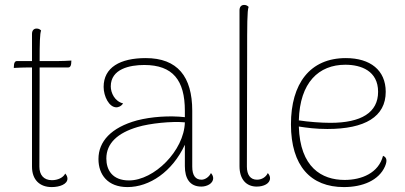

<svg xmlns="http://www.w3.org/2000/svg" viewBox="-20 -748 1646 780"><path d="M218 -500H141C141 -573 142 -612 147 -624C143 -628 138 -632 129 -632C117 -632 110 -624 110 -610V-500H48C42 -500 38 -494 37 -486L36 -472C49 -473 83 -474 96 -474H110V-71C110 -17 142 12 190 12C223 12 254 0 254 -22C254 -28 252 -35 245 -43C237 -26 214 -16 191 -16C157 -16 140 -38 140 -71L141 -428V-474H258C264 -474 268 -480 269 -488L270 -502C260 -501 228 -500 218 -500Z M837 -45C829 -28 812 -18 799 -18C775 -18 761 -34 761 -71V-298C761 -437 701 -512 572 -512C468 -512 401 -474 401 -395C401 -357 423 -312 453 -312C459 -312 472 -315 480 -328C446 -336 430 -371 430 -397C430 -468 507 -484 566 -484C682 -484 731 -422 731 -298V-272C669 -279 595 -274 537 -259C431 -230 380 -173 380 -102C380 -38 418 12 498 12C587 12 680 -50 731 -160V-73C731 -23 751 10 798 10C820 10 846 -2 846 -24C846 -30 844 -37 837 -45ZM504 -15C436 -15 412 -58 412 -104C412 -166 458 -208 539 -232C589 -247 677 -256 731 -251C728 -136 606 -15 504 -15Z M1023 10C1051 10 1077 -2 1077 -24C1077 -30 1075 -37 1068 -45C1060 -28 1043 -18 1024 -18C997 -18 983 -38 983 -71L984 -524C984 -644 984 -705 990 -720C986 -724 981 -728 972 -728C960 -728 953 -720 953 -706V-73C953 -19 981 10 1023 10Z M1536 -115C1518 -45 1449 -17 1380 -17C1287 -17 1199 -68 1194 -234C1226 -229 1262 -224 1310 -224C1463 -224 1547 -274 1547 -375C1547 -463 1484 -512 1385 -512C1239 -512 1162 -408 1162 -243C1162 -73 1243 12 1377 12C1453 12 1519 -15 1544 -72C1556 -100 1548 -110 1536 -115ZM1383 -485C1447 -485 1516 -460 1516 -375C1516 -291 1448 -249 1322 -249C1285 -249 1232 -253 1194 -259C1198 -413 1275 -485 1383 -485Z"/></svg>

Font: Arima Koshi Thin
Style: Regular
Weight: 250
Designer: Joana Correia and Natanael Gama
Foundry: NDISCOVER
Version: Version 1.019;PS 001.019;hotconv 1.0.88;makeotf.lib2.5.64775